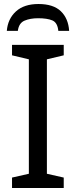

<svg xmlns="http://www.w3.org/2000/svg" viewBox="-20 -938 379 958"><path d="M298 0H40V-52L124 -71V-642L40 -662V-714H298V-662L214 -642V-71L298 -52ZM172 -918Q246 -918 283.5 -882Q321 -846 325 -784H271Q267 -825 241.5 -836Q216 -847 170 -847Q131 -847 102.5 -835Q74 -823 69 -784H14Q19 -844 59.5 -881Q100 -918 172 -918Z"/></svg>

Font: Go Noto Current
Style: Regular
Weight: 400
Designer: Monotype Design Team
Foundry: Monotype Imaging Inc.
Version: Version 2.007; ttfautohint (v1.8) -l 8 -r 50 -G 200 -x 14 -D